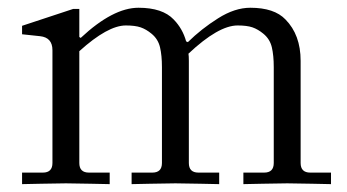

<svg xmlns="http://www.w3.org/2000/svg" viewBox="-20 -467 883 488"><path d="M36.1 1V-28.3H88.9Q113.3 -28.3 113.3 -52.7V-339.4Q113.3 -371.6 82 -375L36.1 -379.9V-401.4L166 -444.3H181.6V-373L185.1 -370.6Q267.1 -447.3 332 -447.3Q393.1 -447.3 421.4 -417.5Q444.3 -394 453.1 -361.8L457.5 -359.9Q491.7 -393.6 534.2 -420.4Q576.7 -447.3 616.2 -447.3Q677.2 -447.3 705.6 -417.5Q744.1 -378.4 744.1 -312.5V-52.7Q744.1 -28.3 768.6 -28.3H821.3V1Q819.8 1 773.2 0Q726.6 -1 710 -1Q693.4 -1 646.7 0Q600.1 1 598.6 1V-28.3H651.4Q675.8 -28.3 675.8 -52.7V-296.4Q675.8 -326.2 670.9 -346.9Q666 -367.7 649.4 -381.3Q635.7 -392.6 621.6 -397.5Q607.4 -402.3 584 -402.3Q535.2 -402.3 459 -330.6Q460 -324.2 460 -312.5V-52.7Q460 -28.3 484.4 -28.3H537.1V1Q535.6 1 489 0Q442.4 -1 425.8 -1Q409.2 -1 362.5 0Q315.9 1 314.5 1V-28.3H367.2Q391.6 -28.3 391.6 -52.7V-296.4Q391.6 -326.2 386.7 -346.9Q381.8 -367.7 365.2 -381.3Q351.6 -392.6 337.4 -397.5Q323.2 -402.3 299.8 -402.3Q253.9 -402.3 181.6 -336.9V-52.7Q181.6 -28.3 206.1 -28.3H258.8V1Q257.3 1 210.7 0Q164.1 -1 147.5 -1Q130.9 -1 84.2 0Q37.6 1 36.1 1Z"/></svg>

Font: Theano Old Style
Style: Regular
Weight: 400
Designer: Alexey Kryukov
Version: Version 2.00